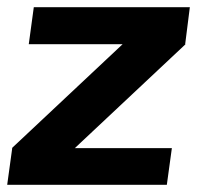

<svg xmlns="http://www.w3.org/2000/svg" viewBox="-22 -514 563 534"><path d="M320 -392 494 -391 185 -101 11 -102ZM456 -102 442 0H-2L12 -102ZM506 -494 493 -391H58L72 -494Z"/></svg>

Font: Exo 2
Style: Bold Italic
Weight: 700
Italic angle: -8°
Designer: Natanael Gama
Foundry: Natanael Gama
Version: Version 2.010